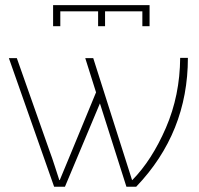

<svg xmlns="http://www.w3.org/2000/svg" viewBox="-20 -709 755 729"><path d="M13.7 -488.3H43.9L168.9 -133.8Q176.8 -113.3 188.5 -76.7Q200.2 -40 205.1 -25.4H207Q214.8 -43 229.5 -79.6Q244.1 -116.2 252 -133.8L344.7 -358.4L303.7 -488.3H334L481.4 -25.4H482.4Q556.6 -100.6 609.9 -223.6Q663.1 -346.7 664.1 -489.3H693.4Q693.4 -205.1 497.1 0H460L359.4 -316.4L226.6 0H185.5ZM181.6 -609.4V-689.5H547.9V-609.4H520.5V-666H378.9V-609.4H352.5V-666H209V-609.4Z"/></svg>

Font: Gothic A1 Thin
Style: Regular
Weight: 250
Designer: HanYang I&C Co.,Ltd.
Foundry: HanYang I&C Co.,Ltd.
Version: Version 2.50